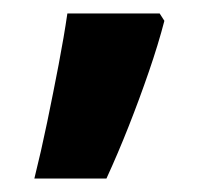

<svg xmlns="http://www.w3.org/2000/svg" viewBox="-20 -136 325 285"><path d="M224 -105.1Q215 -70.4 201 -29.7Q187 11 171 51.5Q155 92 138 129H31Q41 89 50 45.5Q59 2 67 -39.8Q75 -81.6 80 -116H217Z"/></svg>

Font: Noto Sans Cham
Style: Regular
Weight: 400
Designer: Monotype Design Team
Foundry: Monotype Imaging Inc.
Version: Version 2.002